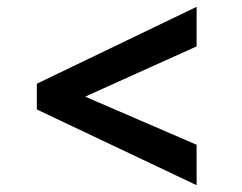

<svg xmlns="http://www.w3.org/2000/svg" viewBox="-20 -661 710 563"><path d="M88 -340V-415.5L556.5 -641V-525L215 -371V-384L556.5 -236.5V-118Z"/></svg>

Font: Merriweather Sans Medium
Style: Regular
Weight: 500
Designer: Eben Sorkin
Foundry: Eben Sorkin
Version: Version 2.001